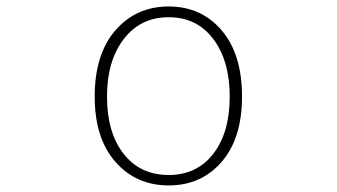

<svg xmlns="http://www.w3.org/2000/svg" viewBox="-20 -560 1040 593"><path d="M272.5 -261.7Q272.5 -392.6 336.4 -466.3Q400.4 -540 501 -540Q601.6 -540 664.6 -466.3Q727.5 -392.6 727.5 -261.7Q727.5 -132.8 664.6 -60.1Q601.6 12.7 501 12.7Q400.4 12.7 336.4 -60.1Q272.5 -132.8 272.5 -261.7ZM501 -19.5Q587.9 -19.5 638.7 -85Q689.5 -150.4 689.5 -261.7Q689.5 -372.1 638.7 -439.5Q587.9 -506.8 501 -506.8Q414.1 -506.8 362.3 -439.5Q310.5 -372.1 310.5 -261.7Q310.5 -150.4 361.8 -85Q413.1 -19.5 501 -19.5Z"/></svg>

Font: Gen Shin Gothic Monospace ExtraLight
Style: Regular
Weight: 200
Designer: [Source Han Sans]
Ryoko NISHIZUKA  (kana & ideographs); Paul D. Hunt (Latin, Greek & Cyrillic); Wenlong ZHANG  (bopomofo
Version: Version 1.002.20150607